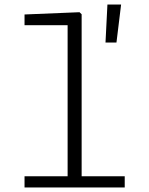

<svg xmlns="http://www.w3.org/2000/svg" viewBox="-20 -829 660 849"><path d="M88.5 -49.5H531.5V0H88.5ZM279 0V-745L301.5 -717.5H88.5V-765L331.5 -775L341 -766V0ZM455 -809H515.5L495 -641H446.5Z"/></svg>

Font: Monaspace Neon Var ExtraLight
Style: Regular
Weight: 200
Designer: Riley Cran and the Lettermatic Team
Version: Version 1.200 (Monaspace Neon Var)